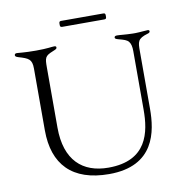

<svg xmlns="http://www.w3.org/2000/svg" viewBox="-93 -954 1035 1056"><g transform="rotate(-10 424.5 -426.0)"><path d="M432.5 11.4C687.5 11.4 715.2 -177.9 715.2 -303.3V-624.3C715.2 -677.6 715.6 -695 774.1 -712.4C782.7 -714.5 786.9 -718.4 786.9 -723.7C786.9 -729.4 783.4 -731.5 777 -731.5C761.7 -731.5 740.4 -728 709.9 -727.3H694.6C648.1 -728.3 626.8 -732.2 605.8 -732.2C595.9 -732.2 591.6 -728.3 591.6 -723C591.6 -718 593.8 -714.5 610.1 -710.2C639.6 -702.4 655.9 -697.8 666.2 -685.4C676.1 -672.9 679.7 -655.5 679.7 -631.4V-304C679.7 -179.7 652 -24.1 434.7 -24.1C290.1 -24.1 196 -106.9 196 -289.8V-624.3C196 -679.7 197.8 -689.6 244.3 -708.1C263.5 -715.9 267 -718 267 -725.1C267 -730.5 263.5 -733 255.7 -733C241.5 -733 218 -727.3 153.4 -727.3C85.2 -727.3 59.7 -732.2 46.9 -732.2C38.4 -732.2 34.1 -728.7 34.1 -722.3C34.1 -717.3 36.9 -713.1 51.1 -708.8C106.5 -692.5 125 -684.7 125 -632.1V-286.9C125 -96.6 225.9 11.4 432.5 11.4ZM306.1 -842.3C306.5 -834.2 309.3 -831.3 317.5 -831H553.3C561.4 -831.3 564.3 -834.2 564.6 -842.3V-853C564.3 -861.2 561.4 -864 553.3 -864.3H317.5C309.3 -864 306.5 -861.2 306.1 -853Z"/></g></svg>

Font: Margiela Serif Light
Style: Regular
Weight: 300
Designer: Andreas Faust, Stefan Endress
Version: Version 1.002;FEAKit 1.0